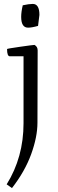

<svg xmlns="http://www.w3.org/2000/svg" viewBox="-20 -697 298 979"><path d="M172 -440 171 -72Q171 1 139 89Q107 177 41 262L14 243Q100 105 100 -69V-410H30Q16 -410 16 -447Q16 -449 82.5 -458.5Q149 -468 156 -468Q172 -459 172 -440ZM147 -677Q181 -677 181 -621L174 -565Q143 -556 123 -556Q88 -556 88 -611Q88 -636 96 -670Q128 -677 147 -677Z"/></svg>

Font: Mate
Style: Regular
Weight: 400
Designer: Eduardo Rodriguez Tunni
Foundry: Eduardo Rodriguez Tunni
Version: Version 1.002